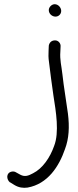

<svg xmlns="http://www.w3.org/2000/svg" viewBox="-20 -714 370 913"><path d="M28 153 49 166C69 178 90 181 111 178C207 161 261 77 289 -5C308 -55 311 -111 303 -174C295 -235 283 -302 277 -359C272 -404 264 -428 267 -469L268 -492C270 -507 258 -522 242 -522C225 -522 215 -512 212 -497V-496L211 -473C210 -457 210 -438 213 -419C219 -371 226 -313 234 -260C246 -184 263 -84 237 -19C218 35 183 87 137 110C115 122 98 128 77 117L57 106C50 101 42 101 36 102C7 108 11 140 27 153ZM244 -635C259 -635 271 -647 271 -662C271 -678 257 -694 240 -694C226 -694 212 -680 212 -666C212 -648 228 -635 244 -635Z"/></svg>

Font: Stray Cat
Style: BdCn
Weight: 700
Version: Version 1.0